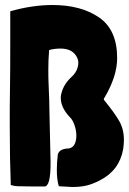

<svg xmlns="http://www.w3.org/2000/svg" viewBox="-20 -740 515 767"><path d="M263 -430Q286 -450 291 -474Q293 -484 293 -489Q293 -498 289 -508Q272 -546 222 -546Q197 -546 176 -540V-537Q173 -501 173 -461Q173 -428 174 -407Q177 -351 178 -270L182 -94Q183 6 157 5Q84 5 60 4H55Q38 4 23 -1Q19 -105 19 -235V-314L20 -393Q21 -450 21 -565V-695Q109 -720 190 -720Q303 -720 375.5 -670.5Q448 -621 448 -508Q448 -435 397 -349V-350Q393 -343 396 -340Q437 -290 456 -257Q475 -224 475 -181Q475 -164 472 -144Q457 -59 378 -19Q351 -5 326.5 1Q302 7 268 7L233 5L215 4Q207 -21 207 -61Q207 -92 211 -123Q217 -146 255 -147Q271 -150 278 -164Q285 -178 285 -198Q285 -219 277.5 -240.5Q270 -262 259 -272Q220 -313 223 -355V-356Q230 -399 263 -430Z"/></svg>

Font: Londrina Solid Black
Style: Regular
Weight: 900
Designer: Marcelo Magalhaes
Foundry: Marcelo Magalhães
Version: Version 1.002